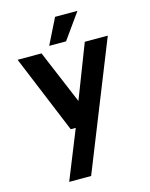

<svg xmlns="http://www.w3.org/2000/svg" viewBox="-146 -841 942 1209"><g transform="rotate(-15 324.5 -236.5)"><path d="M360.8 -583H251L334 -750H480ZM624 -549.8 293.9 276.9H150.9L278.8 -41H246.1L36.1 -549.8H191.9L338.9 -200.2L474.1 -549.8Z"/></g></svg>

Font: Oakes Grotesk Bold
Style: Regular
Weight: 700
Designer: Samuel Oakes
Foundry: Samuel Oakes
Version: Version 1.000;PS 001.000;hotconv 1.0.88;makeotf.lib2.5.64775